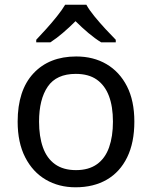

<svg xmlns="http://www.w3.org/2000/svg" viewBox="-20 -786 645 816"><path d="M551 -269Q551 -180 520.5 -117.5Q490 -55 434 -22.5Q378 10 301 10Q230 10 174.5 -22.5Q119 -55 87 -117.5Q55 -180 55 -269Q55 -402 122 -474Q189 -546 304 -546Q377 -546 432.5 -513.5Q488 -481 519.5 -419.5Q551 -358 551 -269ZM146 -269Q146 -206 162.5 -159.5Q179 -113 214 -88Q249 -63 303 -63Q357 -63 392 -88Q427 -113 443.5 -159.5Q460 -206 460 -269Q460 -333 443 -378Q426 -423 391.5 -447.5Q357 -472 302 -472Q220 -472 183 -418Q146 -364 146 -269ZM347 -766Q359 -744 381.5 -716.5Q404 -689 428.5 -662.5Q453 -636 472 -617V-606H410Q384 -622 356 -645.5Q328 -669 301 -696Q274 -669 247 -646Q220 -623 194 -606H134V-617Q153 -637 176.5 -663Q200 -689 222 -716.5Q244 -744 257 -766Z"/></svg>

Font: Noto Sans Canadian Aboriginal
Style: Regular
Weight: 400
Designer: Monotype Design Team, Typotheque's Kevin King
Foundry: Monotype Imaging Inc.
Version: Version 2.002